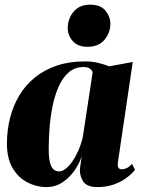

<svg xmlns="http://www.w3.org/2000/svg" viewBox="-20 -770 594 802"><path d="M472.5 -92.5Q470.5 -74.5 475 -68.8Q479.5 -63 488 -63Q499.5 -63 509.8 -68Q520 -73 531.5 -85.5L544 -60.5Q528.5 -41.5 505.5 -25Q482.5 -8.5 452.8 1.5Q423 11.5 386.5 11.5Q341 11.5 325.8 -14.8Q310.5 -41 314.5 -70L321.5 -118Q313 -90 292.8 -60Q272.5 -30 242.2 -9.2Q212 11.5 173 11.5Q133 11.5 95.2 -7.8Q57.5 -27 33.2 -67Q9 -107 9 -170Q9 -226 22 -277.2Q35 -328.5 60.8 -371.5Q86.5 -414.5 125.5 -446.2Q164.5 -478 216.8 -495.8Q269 -513.5 334 -513.5Q365.5 -513.5 389.8 -507.5Q414 -501.5 436 -493L534.5 -511ZM367 -467.5Q365.5 -475 356.2 -482.5Q347 -490 329.5 -490Q292.5 -490 267 -467.8Q241.5 -445.5 225 -408.2Q208.5 -371 199.5 -326Q190.5 -281 187 -234.8Q183.5 -188.5 183.5 -149Q183.5 -107.5 189.8 -87.2Q196 -67 206 -60.5Q216 -54 226.5 -54Q240 -54 254.5 -65.2Q269 -76.5 282.8 -96.5Q296.5 -116.5 308 -142.8Q319.5 -169 326 -198.5ZM345 -574.5Q305.5 -574.5 284.2 -598.2Q263 -622 263 -652.5Q263 -692 287.5 -721.2Q312 -750.5 356 -750.5Q400.5 -750.5 420.8 -725.2Q441 -700 441 -671Q441 -634 416.8 -604.2Q392.5 -574.5 345 -574.5Z"/></svg>

Font: Merriweather 144pt Black
Style: Italic
Weight: 900
Italic angle: -7.8°
Version: Version 2.101